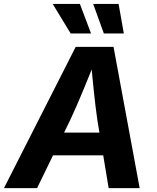

<svg xmlns="http://www.w3.org/2000/svg" viewBox="-42 -969 808 989"><path d="M-21.6 0 347.9 -727.5H542.8L677.4 0H517.7L459.5 -351Q450 -416.5 441.4 -498.6Q432.8 -580.8 424.7 -676.2H457.1Q419.1 -582.8 385.4 -500.9Q351.6 -418.9 319.8 -351L149 0ZM161.8 -168.8 181 -285.8H569.1L549.8 -168.8ZM492.9 -796.7 438 -948.7H568.9L595.8 -796.7ZM321.9 -796.7 229.5 -948.7H369.6L426.9 -796.7Z"/></svg>

Font: Adwaita Sans
Style: Italic
Weight: 400
Italic angle: -9.39999°
Designer: Rasmus Andersson
Foundry: rsms
Version: Version 4.001;git-9221beed3